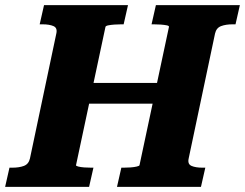

<svg xmlns="http://www.w3.org/2000/svg" viewBox="-52 -730 957 750"><path d="M213 -406H633L616 -325H196ZM-32 0 -15 -75H-4Q23 -75 41.5 -82Q60 -89 65 -111L168 -599Q173 -621 157 -628Q141 -635 114 -635H103L120 -710H448L431 -635H422Q409 -635 395 -634Q381 -633 371 -631Q361 -629 360 -625L245 -85Q244 -82 253.5 -79.5Q263 -77 277 -76Q291 -75 304 -75H313L296 0ZM405 0 422 -75H431Q444 -75 458 -76Q472 -77 482.5 -79.5Q493 -82 493 -85L608 -625Q609 -629 599.5 -631Q590 -633 576 -634Q562 -635 549 -635H540L557 -710H885L868 -635H857Q830 -635 811.5 -628Q793 -621 788 -599L685 -111Q680 -89 696 -82Q712 -75 739 -75H750L733 0Z"/></svg>

Font: Roboto Serif
Style: Bold Italic
Weight: 700
Italic angle: -10°
Designer: Greg Gazdowicz
Foundry: Commercial Type
Version: Version 1.008